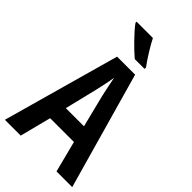

<svg xmlns="http://www.w3.org/2000/svg" viewBox="-279 -1022 1107 1107"><g transform="rotate(45 274.5 -468.5)"><path d="M270 -937H137V-928C164 -889 242 -810 282 -777H362V-789C335 -824 292 -893 270 -937ZM421 0H549L347 -715H200L0 0H129L178 -191H372ZM299 -496 349 -296H201L250 -497C258 -533 269 -582 274 -617C280 -583 291 -534 299 -496Z"/></g></svg>

Font: Noto Sans Arabic Cond SemBd
Style: Regular
Weight: 600
Width: 3
Designer: Monotype Design Team, Nadine Chahine, Nizar Qandah and Khaled Hosny
Foundry: Monotype Imaging Inc.
Version: Version 2.012